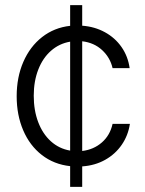

<svg xmlns="http://www.w3.org/2000/svg" viewBox="-20 -727 565 747"><path d="M252.9 -80.6Q189.9 -87.4 142.8 -124Q95.7 -160.6 70.3 -220Q44.9 -279.3 44.9 -352.5Q44.9 -426.8 70.8 -486.3Q96.7 -545.9 143.8 -582.8Q190.9 -619.6 252.9 -626.5V-707H299.8V-627Q348.1 -623.5 387.9 -601.8Q427.7 -580.1 452.9 -543.9Q478 -507.8 484.4 -461.9H418Q408.7 -502.9 377.4 -532Q346.2 -561 299.8 -566.4V-139.6Q344.7 -145 376.5 -172.9Q408.2 -200.7 418 -245.1H485.4Q478.5 -199.7 453.6 -163.6Q428.7 -127.4 389.2 -105.2Q349.6 -83 299.8 -79.6V0H252.9ZM252.9 -141.1V-564.9Q210.4 -557.6 178.5 -529.5Q146.5 -501.5 128.9 -456.3Q111.3 -411.1 111.3 -354.5Q111.3 -297.4 128.7 -251.7Q146 -206.1 178 -177.2Q210 -148.4 252.9 -141.1Z"/></svg>

Font: Pretendard Std Light
Style: Regular
Weight: 300
Designer: Base glyphs from Inter by Rasmus Andersson; Hangeul glyphs from Noto Sans CJK(Source Han Sans) by Jang Soo-young and Kan
Foundry: Kil Hyung-jin
Version: Version 1.309